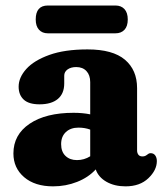

<svg xmlns="http://www.w3.org/2000/svg" viewBox="-20 -648 578 680"><path d="M27.5 -104.5Q27.5 -171 85 -209.8Q142.5 -248.5 240.5 -248.5Q273 -248.5 299.5 -243V-357Q299.5 -382 286.2 -396.2Q273 -410.5 250 -410.5Q231 -410.5 219.2 -402Q207.5 -393.5 207.5 -380V-352.5Q207.5 -316.5 184.8 -297.5Q162 -278.5 120 -278.5Q82 -278.5 64 -295.2Q46 -312 46 -341Q46 -373.5 73.2 -403.8Q100.5 -434 154.8 -453.5Q209 -473 290 -473Q379.5 -473 422.5 -436.5Q465.5 -400 465.5 -336V-115Q465.5 -106.5 470 -100.2Q474.5 -94 484.5 -94Q490.5 -94 494.2 -95.8Q498 -97.5 501 -100Q503.5 -102 506.5 -103.8Q509.5 -105.5 513.5 -105.5Q524 -105.5 529.8 -97.5Q535.5 -89.5 535.5 -77.5Q535.5 -45.5 505.5 -16.8Q475.5 12 424.5 12Q385.5 12 357 -4.2Q328.5 -20.5 319 -48Q293 -19.5 253 -3.8Q213 12 168 12Q103.5 12 65.5 -20.5Q27.5 -53 27.5 -104.5ZM196.5 -137.5Q196.5 -110.5 212 -95.8Q227.5 -81 252.5 -81Q278 -81 299.5 -94.5V-189Q280.5 -196 258 -196Q230 -196 213.2 -180.2Q196.5 -164.5 196.5 -137.5ZM106.5 -579Q106.5 -628.5 149.5 -628.5H389Q409 -628.5 420.8 -615.8Q432.5 -603 432.5 -579Q432.5 -555 420.8 -542.5Q409 -530 389 -530H149.5Q129.5 -530 118 -542.8Q106.5 -555.5 106.5 -579Z"/></svg>

Font: Fraunces 72pt SuperSoft
Style: Bold
Weight: 700
Version: Version 1.000;[0bf87f6ff]